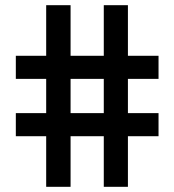

<svg xmlns="http://www.w3.org/2000/svg" viewBox="-20 -720 672 740"><path d="M158 0V-195H41V-284H158V-416H41V-505H158V-700H252V-505H380V-700H473V-505H591V-416H473V-284H591V-195H473V0H380V-195H252V0ZM252 -284H380V-416H252Z"/></svg>

Font: Space Grotesk Light Medium
Style: Regular
Weight: 500
Version: Version 2.000